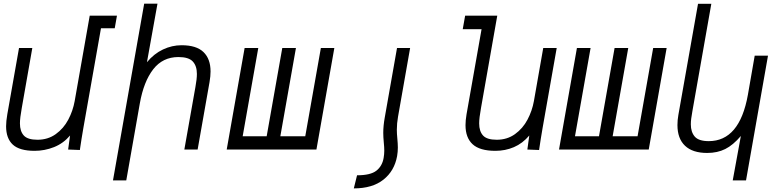

<svg xmlns="http://www.w3.org/2000/svg" viewBox="-20 -810 4240 1040"><path d="M13 -126Q13 -152.5 19.5 -190.5L83 -550H155L98 -225.5Q88 -171 88 -141.5Q88 -99 109 -76Q130 -53 183 -53Q239.5 -53 282 -83.5Q324.5 -114 349.8 -161.8Q375 -209.5 384.5 -262.5L466 -725H613.5L601.5 -657H527L431.5 -116.5Q421.5 -59 412.5 2.5L349 0L359.5 -76Q323.5 -33.5 272.8 -13.2Q222 7 167.5 7Q85.5 7 49.2 -26.8Q13 -60.5 13 -126Z M761 -790H833L776 -473Q814 -519 862.8 -542Q911.5 -565 963.5 -565Q1044 -565 1082.2 -528Q1120.5 -491 1120.5 -423Q1120.5 -397.5 1115 -365.5L1050.5 0H978.5L1038.5 -338.5Q1046.5 -382 1046.5 -409.5Q1046.5 -453 1024.2 -477Q1002 -501 946.5 -501Q861.5 -501 810 -434.8Q758.5 -368.5 737.5 -250.5L664 167H592Z M1694 0H1208L1305 -550H1379L1294.5 -72H1424.5L1509 -550H1583L1498.5 -72H1633.5L1718 -550H1791Z M2131 35.5Q2135 12 2135 -11Q2135 -22.5 2134.2 -33.8Q2133.5 -45 2132.5 -56Q2129.5 -87 2129.5 -107Q2129.5 -141 2136 -178L2201.5 -550H2130.5L2064 -173Q2056 -128.5 2056 -90Q2056 -68.5 2059 -36.5Q2061.5 -12.5 2061.5 6Q2061.5 25 2058 45.5Q2050.5 89.5 2018.8 114.5Q1987 139.5 1914 139.5L1896.5 210.5Q1997 210.5 2056.8 163.2Q2116.5 116 2131 35.5Z M2501.5 -132Q2501.5 -157.5 2507 -190.5L2588.5 -652H2486.5L2499.5 -725H2673.5L2585.5 -225.5Q2575.5 -171 2575.5 -141.5Q2575.5 -99 2596.5 -76Q2617.5 -53 2670.5 -53Q2727 -53 2769.5 -83.5Q2812 -114 2837.2 -161.8Q2862.5 -209.5 2872 -262.5L2922.5 -550H2995.5L2919 -116.5Q2909 -59 2900 2.5L2836.5 0L2847 -76Q2810.5 -33 2763.8 -13Q2717 7 2663.5 7Q2579 7 2540.2 -28.5Q2501.5 -64 2501.5 -132Z M3494 0H3008L3105 -550H3179L3094.5 -72H3224.5L3309 -550H3383L3298.5 -72H3433.5L3518 -550H3591Z M3810.5 18.5Q3731.5 18.5 3690.5 -20.5Q3649.5 -59.5 3649.5 -132.5Q3649.5 -159.5 3654.5 -187.5L3761 -789.5H3833L3730.5 -208Q3726.5 -184.5 3724.2 -168.5Q3722 -152.5 3722 -136.5Q3722 -95 3743.2 -70.2Q3764.5 -45.5 3819 -45.5Q3986 -45.5 4031 -296L4068 -508.5H4140L4021 167H3949L3993 -73.5Q3951 -24 3908.5 -2.8Q3866 18.5 3810.5 18.5Z"/></svg>

Font: JuliaMono Light
Style: Italic
Weight: 300
Italic angle: -9°
Monospace: yes
Designer: cormullion
Foundry: corm
Version: Version 0.054; ttfautohint (v1.8.4)